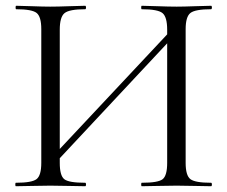

<svg xmlns="http://www.w3.org/2000/svg" viewBox="-20 -645 787 665"><path d="M711 -12Q714 -12 714 -6Q714 0 711 0Q696 0 656 -1Q616 -2 592 -2Q565 -2 525 -1Q485 0 471 0Q469 0 469 -6Q469 -12 471 -12Q528 -12 543.5 -24.5Q559 -37 559 -81V-495L187 -97V-81Q187 -37 202.5 -24.5Q218 -12 275 -12Q278 -12 278 -6Q278 0 275 0Q260 0 220 -1Q180 -2 154 -2Q130 -2 89.5 -1Q49 0 35 0Q33 0 33 -6Q33 -12 35 -12Q90 -12 106.5 -24.5Q123 -37 123 -81V-544Q123 -587 107 -600Q91 -613 36 -613Q34 -613 34 -619Q34 -625 36 -625Q51 -625 90.5 -623.5Q130 -622 154 -622Q180 -622 220.5 -623.5Q261 -625 275 -625Q278 -625 278 -619Q278 -613 275 -613Q220 -613 203.5 -599.5Q187 -586 187 -542V-129L559 -526V-542Q559 -586 543 -599.5Q527 -613 471 -613Q469 -613 469 -619Q469 -625 471 -625Q485 -625 525 -623.5Q565 -622 592 -622Q616 -622 656 -623.5Q696 -625 711 -625Q714 -625 714 -619Q714 -613 711 -613Q656 -613 639.5 -600Q623 -587 623 -544V-81Q623 -37 639.5 -24.5Q656 -12 711 -12Z"/></svg>

Font: Cormorant Infant
Style: Regular
Weight: 400
Designer: Christian Thalmann (Catharsis Fonts)
Version: Version 1.000;PS 002.000;hotconv 1.0.88;makeotf.lib2.5.64775